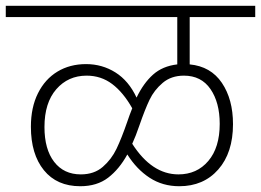

<svg xmlns="http://www.w3.org/2000/svg" viewBox="-35 -704 904 665"><path d="M622 -645V-481Q695 -474 733.5 -417Q772 -360 772 -274Q772 -175 721 -117Q670 -59 586 -59Q528 -59 483 -88.5Q438 -118 406 -169Q378 -118 339.5 -88.5Q301 -59 243 -59Q162 -59 117 -114.5Q72 -170 72 -265Q72 -332 96.5 -381Q121 -430 164 -456Q207 -482 263 -482Q319 -482 365 -453Q411 -424 438 -366Q462 -416 495 -445.5Q528 -475 579 -481V-645H-15V-684H849V-645ZM406 -283Q413 -304 423 -329Q392 -384 353.5 -413Q315 -442 265 -442Q201 -442 160 -395Q119 -348 119 -264Q119 -187 152.5 -143.5Q186 -100 245 -100Q291 -100 321 -126Q351 -152 368.5 -188.5Q386 -225 406 -283ZM602 -442Q558 -442 528.5 -417Q499 -392 483 -358.5Q467 -325 448 -270Q435 -232 423 -206Q491 -100 583 -100Q647 -100 686.5 -146.5Q726 -193 726 -275Q726 -349 694 -395.5Q662 -442 602 -442Z"/></svg>

Font: FiraGO ExtraLight
Style: Regular
Weight: 200
Designer: bBox Type
Foundry: bBox Type GmbH
Version: Version 1.001